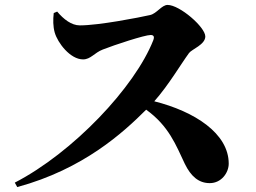

<svg xmlns="http://www.w3.org/2000/svg" viewBox="-20 -743 1040 779"><path d="M198 -690C195 -663 195 -636 202 -611C214 -569 265 -502 317 -502C348 -502 363 -529 397 -542C445 -561 567 -601 591 -601C602 -601 608 -596 602 -580C527 -389 276 -124 40 -2L50 16C319 -57 481 -206 573 -298C665 -232 694 -154 730 -78C754 -29 785 0 831 0C879 0 908 -43 908 -79C908 -202 769 -291 606 -332C665 -399 712 -480 747 -528C758 -543 813 -562 813 -595C813 -633 709 -723 660 -723C636 -723 616 -688 589 -682C545 -672 381 -640 304 -640C270 -640 238 -665 212 -696Z"/></svg>

Font: Noto Serif CJK JP Black
Style: Regular
Weight: 900
Designer: Ryoko NISHIZUKA 西塚涼子 (kana & ideographs); Frank Grießhammer (Latin, Greek & Cyrillic); Wenlong ZHANG 张文龙 (bopomofo); San
Foundry: Adobe Systems Incorporated
Version: Version 1.001;PS 1.001;hotconv 16.6.54;makeotf.lib2.5.65590